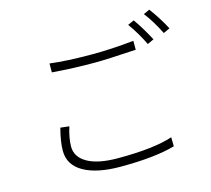

<svg xmlns="http://www.w3.org/2000/svg" viewBox="-117 -966 1233 1123"><g transform="rotate(-15 500.0 -404.0)"><path d="M774 -789Q816 -730 857 -652L818 -634Q783 -707 736 -772ZM878 -826Q926 -762 964 -690L925 -672Q884 -754 841 -809ZM233 -619V-673Q336 -660 489 -660Q605 -660 741 -674V-620Q562 -609 489 -609Q361 -609 233 -619ZM197 -294 250 -288Q229 -220 229 -170Q229 -107 293 -70.5Q357 -34 478 -34Q697 -34 809 -72L810 -17Q689 18 479 18Q337 18 256.5 -27.5Q176 -73 176 -159Q176 -214 197 -294Z"/></g></svg>

Font: Noto Sans Korean Light
Style: Regular
Weight: 300
Designer: Ryoko NISHIZUKA  (kana & ideographs); Paul D. Hunt (Latin, Greek & Cyrillic); Wenlong ZHANG  (bopomofo); Sandoll Communi
Foundry: Adobe Systems Incorporated
Version: Version 1.000;PS 1;hotconv 1.0.78;makeotf.lib2.5.61930